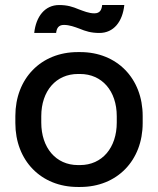

<svg xmlns="http://www.w3.org/2000/svg" viewBox="-20 -735 628 763"><path d="M293 -698C269 -708 248 -715 215 -715C158 -715 123 -669 116 -604H203C205 -622 212 -636 234 -636C256 -636 277 -628 296 -621C320 -611 342 -604 375 -604C432 -604 467 -649 474 -715H386C384 -697 378 -682 355 -682C333 -682 312 -691 293 -698ZM289 8H299C445 8 547 -97 547 -246V-274C547 -423 445 -528 299 -528H289C143 -528 41 -423 41 -274V-246C41 -97 143 8 289 8ZM290 -79C202 -79 144 -148 144 -248V-273C144 -374 203 -441 290 -441H298C385 -441 444 -374 444 -273V-248C444 -148 386 -79 298 -79Z"/></svg>

Font: Fixel Text Medium
Style: Regular
Weight: 500
Width: 4
Designer: AlfaBravo + MacPaw
Foundry: Kyrylo Tkachov, Marchela Mozhyna, Serhii Makarenko, Maria Weinstein, Zakhar Kryvoshyya
Version: Version 1.211